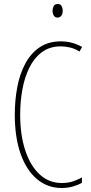

<svg xmlns="http://www.w3.org/2000/svg" viewBox="-20 -931 455 961"><path d="M285 -699Q229 -699 190 -670Q151 -641 127 -592.5Q103 -544 92 -483Q81 -422 81 -357Q81 -255 106.5 -178Q132 -101 178.5 -58Q225 -15 289 -15Q323 -15 349 -24.5Q375 -34 390 -43V-16Q371 -5 344.5 2.5Q318 10 289 10Q218 10 165 -34.5Q112 -79 83 -161.5Q54 -244 54 -358Q54 -429 66.5 -495Q79 -561 106.5 -612.5Q134 -664 178 -694Q222 -724 285 -724Q341 -724 391 -696L378 -673Q354 -688 329.5 -693.5Q305 -699 285 -699ZM269 -911Q283 -911 288.5 -900.5Q294 -890 294 -878Q294 -862 287 -852.5Q280 -843 268 -843Q255 -843 249 -853.5Q243 -864 243 -877Q243 -889 248.5 -900Q254 -911 269 -911Z"/></svg>

Font: Noto Sans Gujarati UI ExtraCondensed Thin
Style: Regular
Weight: 100
Width: 2
Designer: Jelle Bosma - Monotype Design Team, Universal Thirst
Foundry: Monotype Imaging Inc.
Version: Version 2.106; ttfautohint (v1.8.4.7-5d5b)